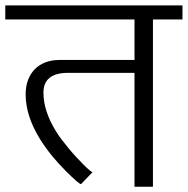

<svg xmlns="http://www.w3.org/2000/svg" viewBox="-20 -707 711 727"><path d="M670.9 -633.3H559.1V0H489.3V-431.2H238.3Q144.5 -431.2 144.5 -356.4Q144.5 -286.6 191.9 -210Q201.2 -194.8 214.1 -177.7Q227.1 -160.6 241.5 -143.3Q255.9 -126 270.8 -110.1Q285.6 -94.2 297.9 -82Q310.1 -69.8 318.8 -62.5Q327.6 -55.2 330.6 -55.2L286.6 -9.8Q279.3 -9.8 230.5 -58.1Q199.7 -88.9 174.8 -119.6Q149.9 -150.4 130.4 -182.1Q77.1 -269 77.1 -349.6Q77.1 -379.9 86.2 -404.1Q95.2 -428.2 111.8 -445.1Q128.4 -461.9 152.1 -470.9Q175.8 -480 205.1 -480H489.3V-633.3H0V-686.5H670.9Z"/></svg>

Font: SakalBharati
Style: Regular
Weight: 400
Designer: CDAC GIST
Foundry: CDAC
Version: 13.02